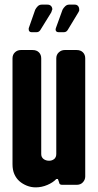

<svg xmlns="http://www.w3.org/2000/svg" viewBox="-20 -798 425 829"><path d="M348 -36Q348 -22 338 -11Q328 0 311 0H248Q236 0 235 -11L230 -25H223Q209 -10 184.5 0.5Q160 11 134 11Q114 11 95.5 3.5Q77 -4 63.5 -16Q50 -28 42 -46Q34 -64 34 -89V-546Q34 -562 44.5 -572Q55 -582 70 -582H121Q138 -582 148 -572Q158 -562 158 -546V-133Q158 -119 168 -111.5Q178 -104 192 -104Q205 -104 214 -111.5Q223 -119 223 -133V-546Q223 -562 234 -572Q245 -582 259 -582H311Q328 -582 338 -572Q348 -562 348 -546ZM132 -756Q136 -764 143 -771Q150 -778 160 -778H185Q195 -778 200.5 -772Q206 -766 206 -757Q206 -756 205 -755.5Q204 -755 204 -752L201 -744L154 -668Q148 -659 138 -659H116Q111 -659 107.5 -662Q104 -665 104 -671Q104 -673 104 -673Q104 -673 104 -676ZM250 -756Q254 -764 261.5 -771Q269 -778 278 -778H303Q312 -778 317 -772Q322 -766 322 -757Q322 -756 322 -755.5Q322 -755 322 -752L318 -744L272 -668Q266 -659 256 -659H233Q227 -659 223.5 -662Q220 -665 220 -671Q220 -673 220.5 -673Q221 -673 221 -676Z"/></svg>

Font: H.H. Samuel
Style: Regular
Weight: 900
Width: 1
Designer: deFharo
Foundry: deFharo
Version: Version 1.009